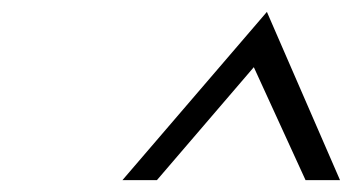

<svg xmlns="http://www.w3.org/2000/svg" viewBox="-20 -670 606 323"><path d="M429 -650 552 -367H494L407 -557L244 -367H186Z"/></svg>

Font: Trochut
Style: Italic
Weight: 400
Italic angle: -12°
Designer: Andreu Balius
Foundry: Andreu Balius
Version: Version 1.001